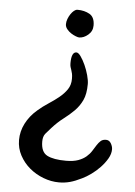

<svg xmlns="http://www.w3.org/2000/svg" viewBox="-55 -710 613 875"><g transform="rotate(5 251.5 -272.5)"><path d="M352 95Q322 110 298 116.5Q274 123 248 123Q212 123 176.5 109.5Q141 96 113 72.5Q85 49 67.5 16.5Q50 -16 50 -54Q50 -93 68.5 -129.5Q87 -166 121 -195Q144 -215 169.5 -231.5Q195 -248 216.5 -265.5Q238 -283 252 -303.5Q266 -324 266 -352Q266 -367 264 -376Q262 -385 259.5 -392Q257 -399 255 -405.5Q253 -412 253 -423Q253 -474 276 -474Q285 -474 296 -458.5Q307 -443 317 -421Q327 -399 333.5 -375Q340 -351 340 -335Q340 -289 326.5 -260.5Q313 -232 291.5 -210.5Q270 -189 243.5 -169Q217 -149 191 -120Q177 -105 166.5 -92Q156 -79 156 -56Q156 -8 185 7Q214 22 271 22Q305 22 327 14Q349 6 363.5 -6.5Q378 -19 387 -33.5Q396 -48 404 -60.5Q412 -73 421 -81Q430 -89 445 -89Q460 -89 468 -75Q476 -61 476 -48Q476 -27 463.5 -5.5Q451 16 432.5 35.5Q414 55 392.5 70.5Q371 86 352 95ZM264 -668Q296 -668 319.5 -654.5Q343 -641 343 -603Q343 -577 323 -560Q303 -543 282 -543Q277 -543 266.5 -547Q256 -551 245 -558Q234 -565 225.5 -575.5Q217 -586 217 -598Q217 -610 221.5 -622Q226 -634 233 -644.5Q240 -655 248 -661.5Q256 -668 264 -668Z"/></g></svg>

Font: BM YEONSUNG
Style: Regular
Weight: 400
Designer: Bongjin Kim; Myungsoo Han; Jaehyun Keum; Jihee Min; Dokyung Lee; Chorong Kim; Jooyeon Kang; Sang-a Kim;
Foundry: Sandoll Communications Inc.
Version: Version 1.000;PS 1;hotconv 16.6.51;makeotf.lib2.5.65220